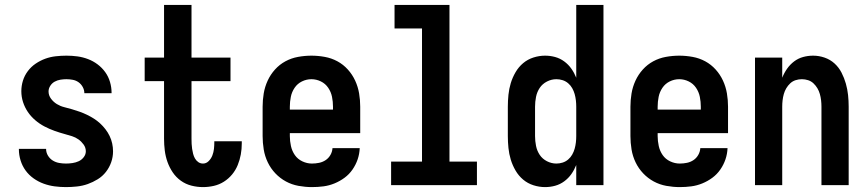

<svg xmlns="http://www.w3.org/2000/svg" viewBox="-20 -755 3540 783"><path d="M249 8Q226 8 203 5Q180 2 158 -6Q136 -14 117 -27.5Q98 -41 84.5 -59.5Q71 -78 64 -100.5Q57 -123 57 -146V-148H168V-147Q168 -133 175.5 -120.5Q183 -108 195 -100.5Q207 -93 221 -90.5Q235 -88 249 -88Q262 -88 275.5 -90Q289 -92 301 -97.5Q313 -103 321.5 -114Q330 -125 330 -138Q330 -153 321 -165.5Q312 -178 300 -186.5Q288 -195 274 -199.5Q260 -204 245 -208Q223 -214 202 -221.5Q181 -229 161 -239.5Q141 -250 123.5 -265Q106 -280 93.5 -298.5Q81 -317 74 -338.5Q67 -360 67 -383Q67 -405 73.5 -426Q80 -447 93.5 -465Q107 -483 125.5 -495.5Q144 -508 164.5 -515.5Q185 -523 207 -525.5Q229 -528 251 -528Q274 -528 296 -525Q318 -522 339 -514Q360 -506 378 -492.5Q396 -479 409 -461Q422 -443 428.5 -421Q435 -399 435 -377V-375H324Q324 -388 317.5 -400Q311 -412 300.5 -419.5Q290 -427 277 -429.5Q264 -432 251 -432Q239 -432 226.5 -430Q214 -428 203 -422Q192 -416 185 -405Q178 -394 178 -382Q178 -366 188 -352.5Q198 -339 212 -330.5Q226 -322 242 -318Q258 -314 273.5 -309.5Q289 -305 304.5 -299.5Q320 -294 334.5 -287Q349 -280 362.5 -271.5Q376 -263 388 -252Q400 -241 410 -228Q420 -215 427 -200.5Q434 -186 437.5 -170Q441 -154 441 -138Q441 -115 433.5 -93.5Q426 -72 412 -54Q398 -36 378.5 -24Q359 -12 338 -4.5Q317 3 294 5.5Q271 8 249 8Z M808 8Q784 8 760.5 2Q737 -4 717.5 -18Q698 -32 684.5 -52Q671 -72 663 -94.5Q655 -117 652 -141Q649 -165 649 -189V-424H570V-520H649V-735H761V-520H920V-424H761V-189Q761 -178 761.5 -168Q762 -158 763.5 -148Q765 -138 767.5 -128Q770 -118 775 -109Q780 -100 788.5 -94Q797 -88 808 -88Q821 -88 831 -98Q841 -108 846 -121Q851 -134 852.5 -147.5Q854 -161 854 -175V-179H966V-170Q966 -147 962 -125Q958 -103 949.5 -82Q941 -61 926.5 -43.5Q912 -26 893 -14Q874 -2 852 3Q830 8 808 8Z M1252 8Q1225 8 1197.5 3Q1170 -2 1146 -15Q1122 -28 1103 -48Q1084 -68 1072 -93Q1060 -118 1055.5 -145.5Q1051 -173 1051 -200V-320Q1051 -347 1055.5 -374Q1060 -401 1071.5 -426Q1083 -451 1101.5 -471.5Q1120 -492 1144 -505Q1168 -518 1195.5 -523Q1223 -528 1250 -528Q1277 -528 1304.5 -523Q1332 -518 1356 -505Q1380 -492 1398.5 -471.5Q1417 -451 1428.5 -426Q1440 -401 1444.5 -374Q1449 -347 1449 -320V-212H1162V-200Q1162 -180 1166.5 -159.5Q1171 -139 1182.5 -122.5Q1194 -106 1213 -97Q1232 -88 1252 -88Q1267 -88 1281.5 -91Q1296 -94 1308 -102Q1320 -110 1327.5 -123Q1335 -136 1336 -151H1447Q1446 -127 1438.5 -105Q1431 -83 1417.5 -63.5Q1404 -44 1385 -30Q1366 -16 1344 -7Q1322 2 1299 5Q1276 8 1252 8ZM1162 -308H1338V-320Q1338 -340 1334 -360Q1330 -380 1318.5 -397Q1307 -414 1288.5 -423Q1270 -432 1250 -432Q1230 -432 1211.5 -423Q1193 -414 1181.5 -397Q1170 -380 1166 -360Q1162 -340 1162 -320Z M1575 0V-96H1701V-639H1589V-735H1813V-96H1925V0Z M2203 8Q2179 8 2155.5 0.5Q2132 -7 2113.5 -22.5Q2095 -38 2082.5 -59.5Q2070 -81 2063 -104Q2056 -127 2053.5 -151.5Q2051 -176 2051 -200V-320Q2051 -344 2053.5 -368.5Q2056 -393 2063 -416Q2070 -439 2082.5 -460.5Q2095 -482 2113.5 -497.5Q2132 -513 2155.5 -520.5Q2179 -528 2203 -528Q2224 -528 2244 -522.5Q2264 -517 2281 -504.5Q2298 -492 2310 -475Q2322 -458 2330 -438V-735H2441V0H2330V-82Q2322 -62 2310 -45Q2298 -28 2281 -15.5Q2264 -3 2244 2.5Q2224 8 2203 8ZM2249 -88Q2262 -88 2274.5 -92Q2287 -96 2297 -104.5Q2307 -113 2313.5 -124.5Q2320 -136 2323.5 -148.5Q2327 -161 2328.5 -174Q2330 -187 2330 -200V-320Q2330 -333 2328.5 -346Q2327 -359 2323.5 -371.5Q2320 -384 2313.5 -395.5Q2307 -407 2297 -415.5Q2287 -424 2274.5 -428Q2262 -432 2249 -432Q2229 -432 2210.5 -422.5Q2192 -413 2181 -396.5Q2170 -380 2166 -360Q2162 -340 2162 -320V-200Q2162 -180 2166 -160Q2170 -140 2181 -123.5Q2192 -107 2210.5 -97.5Q2229 -88 2249 -88Z M2752 8Q2725 8 2697.5 3Q2670 -2 2646 -15Q2622 -28 2603 -48Q2584 -68 2572 -93Q2560 -118 2555.5 -145.5Q2551 -173 2551 -200V-320Q2551 -347 2555.5 -374Q2560 -401 2571.5 -426Q2583 -451 2601.5 -471.5Q2620 -492 2644 -505Q2668 -518 2695.5 -523Q2723 -528 2750 -528Q2777 -528 2804.5 -523Q2832 -518 2856 -505Q2880 -492 2898.5 -471.5Q2917 -451 2928.5 -426Q2940 -401 2944.5 -374Q2949 -347 2949 -320V-212H2662V-200Q2662 -180 2666.5 -159.5Q2671 -139 2682.5 -122.5Q2694 -106 2713 -97Q2732 -88 2752 -88Q2767 -88 2781.5 -91Q2796 -94 2808 -102Q2820 -110 2827.5 -123Q2835 -136 2836 -151H2947Q2946 -127 2938.5 -105Q2931 -83 2917.5 -63.5Q2904 -44 2885 -30Q2866 -16 2844 -7Q2822 2 2799 5Q2776 8 2752 8ZM2662 -308H2838V-320Q2838 -340 2834 -360Q2830 -380 2818.5 -397Q2807 -414 2788.5 -423Q2770 -432 2750 -432Q2730 -432 2711.5 -423Q2693 -414 2681.5 -397Q2670 -380 2666 -360Q2662 -340 2662 -320Z M3059 0V-520H3170V-438Q3178 -458 3190 -475Q3202 -492 3218.5 -504.5Q3235 -517 3255 -522.5Q3275 -528 3296 -528Q3320 -528 3343 -520Q3366 -512 3383.5 -496Q3401 -480 3412 -458.5Q3423 -437 3429.5 -414Q3436 -391 3438.5 -367.5Q3441 -344 3441 -320V0H3330V-320Q3330 -333 3328.5 -346Q3327 -359 3323.5 -371.5Q3320 -384 3313.5 -395Q3307 -406 3297.5 -415Q3288 -424 3275.5 -428Q3263 -432 3250 -432Q3237 -432 3224.5 -428Q3212 -424 3202.5 -415Q3193 -406 3186.5 -395Q3180 -384 3176.5 -371.5Q3173 -359 3171.5 -346Q3170 -333 3170 -320V0Z"/></svg>

Font: Iosevka Web
Style: Bold
Weight: 700
Monospace: yes
Designer: Belleve Invis
Foundry: Belleve Invis
Version: Version 28.0.3; ttfautohint (v1.8.3)